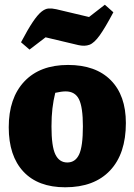

<svg xmlns="http://www.w3.org/2000/svg" viewBox="-20 -780 569 813"><path d="M256 13Q141 13 79 -53.5Q17 -120 17 -241Q17 -365 83 -435Q149 -505 268 -505Q385 -505 449 -440.5Q513 -376 513 -259Q513 -129 446 -58Q379 13 256 13ZM265 -92Q299 -92 315 -126Q331 -160 331 -245Q331 -326 314.5 -359.5Q298 -393 258 -393Q241 -393 214 -387Q206 -355 202 -321Q198 -287 198 -244Q198 -160 214.5 -126Q231 -92 265 -92ZM105 -570 69 -601Q98 -656 118.5 -686.5Q139 -717 155 -730Q171 -743 185.5 -744Q200 -745 218 -741L357 -708L424 -760L460 -728Q425 -662 402 -630Q379 -598 359 -590.5Q339 -583 312 -589L173 -622Z"/></svg>

Font: Piazzolla ExtraBold
Style: Regular
Weight: 800
Designer: Juan Pablo del Peral
Foundry: Huerta Tipografica
Version: Version 1.330